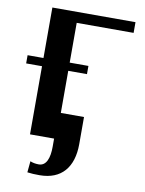

<svg xmlns="http://www.w3.org/2000/svg" viewBox="-99 -779 798 1060"><g transform="rotate(10 300.0 -249.0)"><path d="M18 -382H359V-428H18ZM107 0H254V-651H573V-711H107ZM129 209C152 212 170 213 198 213C320 213 384 136 384 6V-146H242V46C242 108 226 155 183 155C165 155 149 152 135 146Z"/></g></svg>

Font: Aerodynamic
Style: Regular
Weight: 500
Designer: Google
Version: Version 2.000980; 2014